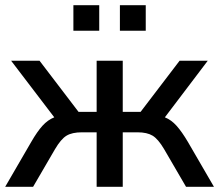

<svg xmlns="http://www.w3.org/2000/svg" viewBox="-22 -723 848 743"><path d="M-2 0 99 -174Q122 -214 142.5 -236.5Q163 -259 188 -269L21 -488H131L282 -290H352V-488H453V-290H522L673 -488H782L616 -269Q641 -259 661.5 -236Q682 -213 705 -174L806 0H698L613 -146Q590 -185 568.5 -198Q547 -211 510 -211H453V0H352V-211H295Q257 -211 235.5 -198Q214 -185 191 -146L106 0ZM442 -604V-703H542V-604ZM262 -604V-703H362V-604Z"/></svg>

Font: Nunito Sans SemiBold
Style: Regular
Weight: 600
Designer: Vernon Adams
Foundry: Vernon Adams
Version: Version 3.101; ttfautohint (v1.8.4.7-5d5b);gftools[0.9.27]